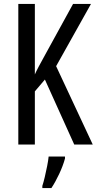

<svg xmlns="http://www.w3.org/2000/svg" viewBox="-20 -800 491 975"><path d="M451 -66H357L208 -396L157 -336V-66H73V-780H157V-422Q168 -448 211 -525L351 -780H442L265 -464ZM310 5Q300 42 280.5 83.5Q261 125 241 155H195V144Q201 126 207.5 98.5Q214 71 219.5 43Q225 15 227 -5H310Z"/></svg>

Font: Noto Sans Malayalam UI ExtraCondensed
Style: Regular
Weight: 400
Width: 2
Designer: Jelle Bosma - Monotype Design Team
Foundry: Monotype Imaging Inc.
Version: Version 2.104; ttfautohint (v1.8.4.7-5d5b)